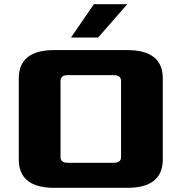

<svg xmlns="http://www.w3.org/2000/svg" viewBox="-20 -900 870 920"><path d="M70 -136V-524Q70 -660 240 -660H590Q760 -660 760 -524V-136Q760 0 590 0H240Q70 0 70 -136ZM270 -148Q270 -120 305 -120H525Q560 -120 560 -148V-512Q560 -540 525 -540H305Q270 -540 270 -512ZM320 -720 430 -880H590L450 -720Z"/></svg>

Font: Xolonium
Style: Bold
Weight: 700
Designer: Severin Meyer
Version: Version 4.2